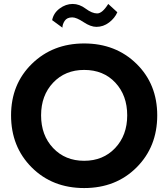

<svg xmlns="http://www.w3.org/2000/svg" viewBox="-20 -934 851 972"><path d="M406 -580Q310 -580 249 -515.5Q188 -451 188 -350Q188 -249 249 -184.5Q310 -120 406 -120Q502 -120 563 -184.5Q624 -249 624 -350Q624 -451 564 -515.5Q504 -580 406 -580ZM36 -350Q36 -508 141.5 -611Q247 -714 406 -714Q566 -714 671 -611Q776 -508 776 -350Q776 -191 671.5 -86.5Q567 18 406 18Q245 18 140.5 -86.5Q36 -191 36 -350ZM244 -832Q251 -868 282 -891Q313 -914 348 -914Q382 -914 414 -890Q446 -866 472 -866Q498 -866 528 -914L574 -872Q561 -842 532 -820Q503 -798 468 -798Q439 -798 403 -822Q367 -846 346 -846Q319 -846 307.5 -828.5Q296 -811 296 -794Z"/></svg>

Font: Renner*
Style: Semi
Weight: 600
Version: Version 003.000 ; ttfautohint (v0.97) -l 8 -r 50 -G 200 -x 1